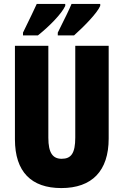

<svg xmlns="http://www.w3.org/2000/svg" viewBox="-20 -947 628 977"><path d="M490 -917V-927H344C334 -902 310 -853 274 -781V-767H357C403 -808 474 -879 490 -917ZM312 -917V-927H167C156 -903 133 -854 97 -781V-767H173C230 -812 294 -877 312 -917ZM533 -242V-714H363V-247C363 -167 342 -139 294 -139C249 -139 226 -168 226 -246V-714H56V-238C56 -72 140 10 292 10C448 10 533 -77 533 -242Z"/></svg>

Font: Noto Sans Myanmar UI ExtraCondensed Black
Style: Regular
Weight: 900
Width: 2
Designer: Monotype Design Team
Foundry: Monotype Imaging Inc.
Version: Version 2.103